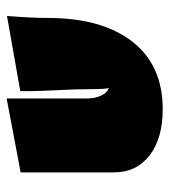

<svg xmlns="http://www.w3.org/2000/svg" viewBox="14 -512 509 577"><g transform="rotate(-90 268.5 -223.5)"><path d="M509 -457Q503 -382 503 -333Q503 -172 432 -80.5Q361 11 229 11Q141 11 90 -28.5Q39 -68 39 -135V-416L261 -458V-219Q261 -191 270.5 -172.5Q280 -154 293 -151Q289 -155 289 -211Q289 -254 286 -305Q285 -323 284 -351.5Q283 -380 283 -417Z"/></g></svg>

Font: Ysabeau Black
Style: Regular
Weight: 900
Designer: Christian Thalmann (Catharsis Fonts)
Version: Version 0.003